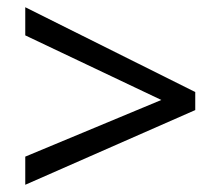

<svg xmlns="http://www.w3.org/2000/svg" viewBox="-20 -628 612 532"><path d="M50 -194 427 -351 50 -530V-608L521 -373V-323L50 -116Z"/></svg>

Font: Noto Sans Lisu
Style: Regular
Weight: 400
Designer: Monotype Design Team. David Williams.
Foundry: Monotype Imaging Inc.
Version: Version 2.102